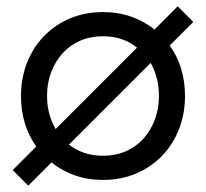

<svg xmlns="http://www.w3.org/2000/svg" viewBox="-20 -552 648 604"><path d="M304 14Q256 14 215 -0.5Q174 -15 142 -41L69 32L20 -17L94 -91Q46 -159 46 -250Q46 -306 65 -354.5Q84 -403 118.5 -438.5Q153 -474 200 -494Q247 -514 304 -514Q352 -514 393 -499.5Q434 -485 466 -459L539 -532L588 -483L514 -409Q562 -341 562 -250Q562 -194 543 -145.5Q524 -97 489.5 -61.5Q455 -26 408 -6Q361 14 304 14ZM128 -250Q128 -221 135 -194.5Q142 -168 155 -146L411 -402Q367 -438 304 -438Q265 -438 232.5 -424Q200 -410 177 -384.5Q154 -359 141 -325Q128 -291 128 -250ZM304 -62Q343 -62 375.5 -76Q408 -90 431 -115.5Q454 -141 467 -175.5Q480 -210 480 -250Q480 -308 454 -354L197 -97Q219 -80 245.5 -71Q272 -62 304 -62Z"/></svg>

Font: NT Somic
Style: Regular
Weight: 400
Designer: Ravid Balaliev — lead type designer, mastering
Michael Voronin — secret advisor, marketing
Ivan Kovalenko — best boy
Foundry: NT Type
Version: Version 0.7